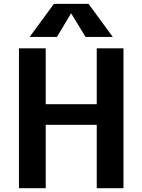

<svg xmlns="http://www.w3.org/2000/svg" viewBox="-20 -983 743 1003"><path d="M485.4 -331.1H218.8V0H79.1V-730.5H218.8V-438.5H485.4V-730.5H625V0H485.4ZM350.6 -912.1 277.3 -790H134.8L261.7 -962.9H442.4L569.3 -790H426.8L352.5 -912.1Z"/></svg>

Font: Mgen+ 1c bold
Style: Bold
Weight: 700
Designer: [Source Han Sans]
Ryoko NISHIZUKA  (kana & ideographs); Paul D. Hunt (Latin, Greek & Cyrillic); Wenlong ZHANG  (bopomofo
Version: Version 1.059.20150602